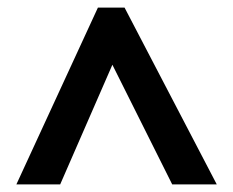

<svg xmlns="http://www.w3.org/2000/svg" viewBox="-20 -738 612 504"><path d="M23 -254 237 -718H307L549 -254H432L275 -568L138 -254Z"/></svg>

Font: Noto Sans Thaana
Style: Regular
Weight: 400
Designer: Monotype Design Team
Foundry: Monotype Imaging Inc.
Version: Version 2.001